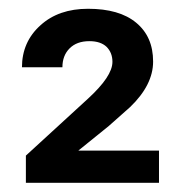

<svg xmlns="http://www.w3.org/2000/svg" viewBox="-20 -736 410 431"><path d="M336.9 -325.7V-397.9H155.8L224.1 -453.1L272 -495.6C306.6 -528.8 323.7 -563 323.7 -597.7C323.7 -635.3 311 -664.1 285.6 -685.1C260.3 -706.1 224.1 -716.3 177.7 -716.3C133.8 -716.3 98.1 -704.1 70.8 -679.2C43 -654.3 29.3 -622.6 29.3 -585H120.1C120.1 -602.5 125.5 -616.7 136.2 -627.4C147 -638.2 161.6 -643.6 180.7 -643.6C197.8 -643.6 210.4 -639.2 219.2 -630.9C228 -622.1 232.4 -610.8 232.4 -597.2C232.4 -575.2 213.9 -547.9 177.2 -514.2L38.1 -386.7V-325.7Z"/></svg>

Font: Shabnam FD Medium
Style: Regular
Weight: 500
Foundry: DejaVu fonts team - Redesigned by Saber Rastikerdar - Based on Vazir font
Version: Version 5.00;October 20, 2019;FontCreator 12.0.0.2547 64-bit